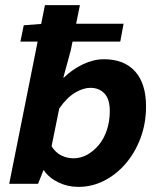

<svg xmlns="http://www.w3.org/2000/svg" viewBox="-20 -720 640 752"><path d="M287 12Q245 12 208 -6Q171 -24 152 -53H150L129 0H16L156 -700H293L257 -522L228 -416H230Q264 -449 305.5 -468.5Q347 -488 387 -488Q466 -488 509 -440.5Q552 -393 552 -303Q552 -237 530.5 -179.5Q509 -122 472 -79Q435 -36 387.5 -12Q340 12 287 12ZM268 -100Q296 -100 321.5 -114Q347 -128 367.5 -153Q388 -178 399 -212Q410 -246 410 -285Q410 -332 389 -354Q368 -376 334 -376Q306 -376 274 -357Q242 -338 212 -295L182 -147Q198 -122 220.5 -111Q243 -100 268 -100ZM60 -557 73 -621 150 -627H464L451 -557Z"/></svg>

Font: Source Code Pro ExtraLight
Style: Bold Italic
Weight: 700
Italic angle: -11°
Monospace: yes
Version: Version 1.016;hotconv 1.0.116;makeotfexe 2.5.65601